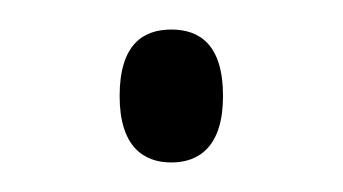

<svg xmlns="http://www.w3.org/2000/svg" viewBox="-20 -104 232 130"><path d="M96 6C115 6 131 -5 131 -39C131 -74 115 -84 96 -84C77 -84 61 -74 61 -39C61 -5 77 6 96 6Z"/></svg>

Font: Noto Serif Hebrew SemiCondensed ExtraLight
Style: Regular
Weight: 200
Width: 4
Designer: Monotype Design Team
Foundry: Monotype Imaging Inc.
Version: Version 2.004